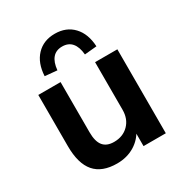

<svg xmlns="http://www.w3.org/2000/svg" viewBox="-184 -922 1010 1068"><g transform="rotate(-30 321.0 -388.5)"><path d="M578.6 0H435.5V-102.3H447.8Q423.1 -49.1 373.9 -19.2Q324.7 10.7 261 10.7Q164.8 10.7 117.8 -43.8Q70.8 -98.4 70.8 -210.4V-539.1H213.9V-216.6Q213.9 -157.7 236.5 -129.8Q259 -101.8 306.2 -101.8Q363.5 -101.8 399.5 -138.2Q435.5 -174.6 435.5 -233.2V-539.1H578.6ZM319.8 -788.3Q392.8 -788.3 437.4 -741.2Q481.9 -694.1 486.1 -611.8L408.2 -604.5Q403.6 -654.8 381.5 -680.5Q359.4 -706.3 319.8 -706.3Q280.3 -706.3 258.2 -680.5Q236.1 -654.8 231.4 -604.5L153.6 -611.8Q157.7 -694.1 202.3 -741.2Q246.8 -788.3 319.8 -788.3Z"/></g></svg>

Font: Min Sans VF VF
Style: Regular
Weight: 400
Designer: Jinseong-Kim, NotoSansCJK, Nunito
Foundry: Jinseong-Kim
Version: Version 1.420;Glyphs 3.1.2 (3151)